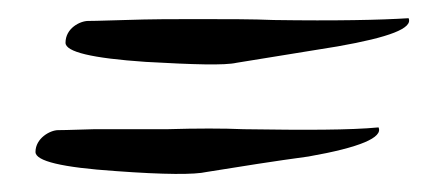

<svg xmlns="http://www.w3.org/2000/svg" viewBox="-20 -402 470 211"><path d="M429 -382C398 -380 349 -379 281 -380C258 -381 229 -381 195 -381C172 -381 146 -381 117 -380C89 -379 76 -379 77 -379C68 -379 52 -371 52 -355C52 -345 81 -338 140 -334C193 -331 227 -330 240 -333L351 -351C408 -361 434 -371 429 -382ZM396 -262C365 -259 316 -259 248 -260C225 -261 197 -261 163 -260H83C56 -259 43 -259 44 -259C35 -259 19 -250 19 -235C19 -225 48 -218 107 -214C161 -210 194 -210 207 -213C244 -219 282 -225 319 -230C376 -240 401 -251 396 -262Z"/></svg>

Font: AlexBrush
Style: Regular
Weight: 400
Designer: Robert E. Leuschke
Foundry: Robert E. Leuschke
Version: Version 1.001